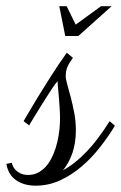

<svg xmlns="http://www.w3.org/2000/svg" viewBox="-75 -567 385 610"><path d="M156.7 -383.3Q154.3 -378.9 150.4 -373.8Q146.5 -368.7 142.8 -362.1Q139.2 -355.5 136.5 -346.7Q133.8 -337.9 133.8 -325.7Q133.8 -315.4 138.9 -297.9Q144 -280.3 149.9 -257.6Q155.8 -234.9 160.9 -208.3Q166 -181.6 166 -153.3Q166 -111.8 154.8 -80.1Q143.6 -48.3 125 -25.9Q163.1 -46.4 199.7 -84.7Q236.3 -123 273.4 -182.1L290 -167.5Q269 -132.8 242.4 -98.9Q215.8 -64.9 184.1 -37.8Q152.3 -10.7 115.7 6.1Q79.1 22.9 38.1 22.9Q1.5 22.9 -23.7 5.6Q-48.8 -11.7 -54.7 -46.4L-37.1 -49.8Q-37.1 -46.9 -34.4 -40.3Q-31.7 -33.7 -25.9 -27.3Q-20 -21 -10 -16.1Q0 -11.2 14.6 -11.2Q34.2 -11.2 49.3 -20.3Q64.5 -29.3 75.7 -43.9Q86.9 -58.6 94.7 -77.4Q102.5 -96.2 107.2 -116.2Q111.8 -136.2 113.8 -155.3Q115.7 -174.3 115.7 -189.9Q115.7 -205.6 114.5 -224.6Q113.3 -243.7 111.8 -261Q110.4 -278.3 109.1 -291.3Q107.9 -304.2 107.9 -308.1V-309.1Q101.6 -302.2 92.8 -289.1Q84 -275.9 74 -260.3Q64 -244.6 54 -228.5Q43.9 -212.4 35.9 -199.2Q27.8 -186 22.7 -177.5Q17.6 -168.9 17.6 -168.5L0 -182.1Q0.5 -182.6 12.2 -203.1Q23.9 -223.6 43.2 -255.1Q62.5 -286.6 86.9 -325Q111.3 -363.3 137.2 -399.4L156.7 -383.3ZM136.7 -547.4 165.5 -488.8 246.1 -547.4H279.8L173.8 -452.6H132.3L113.3 -547.4Z"/></svg>

Font: Parisienne
Style: Regular
Weight: 400
Designer: Astigmatic (AOETI)
Foundry: Astigmatic (AOETI)
Version: Version 1.000